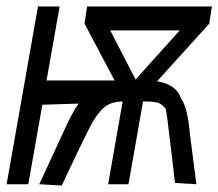

<svg xmlns="http://www.w3.org/2000/svg" viewBox="-54 -570 675 594"><path d="M63.5 -550H130.5L90 -321H300.5L207.5 -497L215.5 -550H601.5L593.5 -497L432 -318.5Q493 -308.5 507 -263.5Q517 -250.5 523.5 -222.5Q530 -194.5 532.5 -164L553.5 0L487.5 -4L472.5 -130Q463 -212.5 459 -232.5Q448.5 -247.5 435.5 -251.8Q422.5 -256 395.5 -256H388.5L343.5 0H280.5L325.5 -256Q300 -256 282 -246.8Q264 -237.5 250.5 -218.5Q239 -206 218 -164.8Q197 -123.5 137 4L67.5 0L147 -172Q171 -225.5 189.5 -249.5L77 -246L33.5 0H-33.5ZM502 -476H287L365.5 -324Z"/></svg>

Font: JuliaMono
Style: Bold Italic
Weight: 700
Italic angle: -9°
Monospace: yes
Designer: cormullion
Foundry: corm
Version: Version 0.057; ttfautohint (v1.8.4)